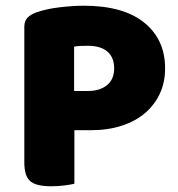

<svg xmlns="http://www.w3.org/2000/svg" viewBox="-20 -643 621 671"><path d="M240 -188V-1Q229 2 206 5Q183 8 159 8Q106 8 85.5 -10Q65 -28 65 -75V-549Q65 -570 76.5 -581.5Q88 -593 108 -600Q142 -612 188.5 -617.5Q235 -623 273 -623Q411 -623 484 -564Q557 -505 557 -404Q557 -355 538.5 -315.5Q520 -276 486.5 -247.5Q453 -219 405 -203.5Q357 -188 298 -188ZM287 -325Q329 -325 354 -345.5Q379 -366 379 -404Q379 -442 355.5 -462.5Q332 -483 287 -483Q271 -483 260.5 -482.5Q250 -482 239 -480V-325Z"/></svg>

Font: Baloo Bhaina 2 ExtraBold
Style: Regular
Weight: 800
Designer: Yesha Goshar, Manish Minz, Shuchita Grover and Ek Type
Foundry: Ek Type
Version: Version 1.640;hotconv 1.0.111;makeotfexe 2.5.65597; ttfautoh